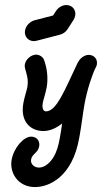

<svg xmlns="http://www.w3.org/2000/svg" viewBox="-20 -526 412 775"><path d="M283.7 -463.4C287.4 -484.8 273 -505.6 247.9 -505.6C232 -505.6 215.4 -496.5 205.4 -480.7L194.2 -463.4L119.9 -444.3C100 -439 84.3 -421.7 81 -402.9C76.8 -378.9 94.4 -360 116.4 -360C120.1 -360 124 -360.5 128 -361.6L222.3 -386.1C235.7 -389.7 246.3 -397.9 253.8 -409.7L276.4 -445.2C280.2 -451.2 282.6 -457.4 283.7 -463.4ZM90.6 -175.5C87.8 -159.9 78.5 -133.8 74.2 -109.4C60.5 -31.6 107 2.9 154.5 2.9C165 2.9 193.1 2 230.8 -27.3C228.2 -7.3 224.8 11.8 221.5 30.9C216.2 60.9 208.8 87.3 196 108.2C185.2 126.5 163.2 150.4 137.7 150.4C118.5 150.4 105.8 137.8 105.1 123.6C105.1 121.3 105.3 119.2 105.7 117.2C109.7 94.5 133.5 91.3 138.2 64.5C142.1 42.7 127.9 25.5 106 25.5C74.8 25.5 35.4 71.2 26.9 119.5C17.8 170.9 52.2 229.1 121.3 229.1C178.7 229.1 272 187.6 299.5 31.8L302.1 17.7C309.6 -25 314.2 -66.3 321 -105C331.4 -164.1 352.8 -226.7 366 -252.7C366.2 -253.6 367.1 -253.6 367.2 -254.5C368.6 -257.3 370.5 -262.7 371 -265.5C374.8 -287.3 359.7 -304.5 337.9 -304.5C321.5 -304.5 302.7 -290.9 295.5 -275.5C295.3 -274.5 294.6 -275.5 294.4 -274.5C239.5 -159.4 208.5 -76.4 164.9 -76.4C163.9 -76.6 146.7 -76.8 152.7 -110.9C154.9 -123.6 164.1 -149.1 168.6 -174.5C175 -210.9 169.8 -253.6 157.2 -285.5C152.8 -296.4 138.9 -305.5 126.2 -305.5H125.3C104.2 -304.5 83.8 -286.4 80.1 -265.5C76.7 -246.6 98 -217.6 90.6 -175.5Z"/></svg>

Font: TudorRose
Style: Oblique
Weight: 500
Italic angle: 10°
Version: Version 001.000